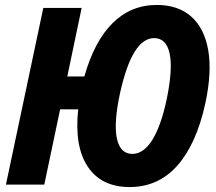

<svg xmlns="http://www.w3.org/2000/svg" viewBox="-20 -746 874 776"><path d="M4 0 155 -714H310L252 -437H321Q361 -579 435 -652.5Q509 -726 614 -726Q700 -726 753 -679Q806 -632 821.5 -543.5Q837 -455 810 -329Q774 -164 697 -77Q620 10 504 10Q390 10 335 -72Q280 -154 296 -304H223L159 0ZM515 -124Q560 -124 595.5 -180.5Q631 -237 654 -346Q679 -468 665.5 -530Q652 -592 603 -592Q514 -592 465 -369Q439 -248 452.5 -186Q466 -124 515 -124Z"/></svg>

Font: Noto Sans Condensed ExtraBold
Style: Italic
Weight: 800
Width: 3
Italic angle: -12°
Designer: Monotype Design Team
Foundry: Monotype Imaging Inc.
Version: Version 2.013; ttfautohint (v1.8.4.7-5d5b)